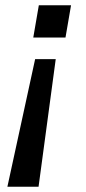

<svg xmlns="http://www.w3.org/2000/svg" viewBox="-20 -547 324 727"><path d="M8 160 113 -323H191L126 160ZM106 -405 127 -527H249L228 -405Z"/></svg>

Font: Archivo Expanded
Style: Italic
Weight: 400
Width: 7
Italic angle: -10°
Designer: Hector Gatti
Foundry: Omnibus-Type
Version: Version 2.001